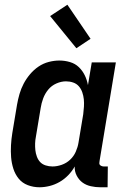

<svg xmlns="http://www.w3.org/2000/svg" viewBox="-20 -784 540 812"><path d="M147 8Q121 8 97.5 -1Q74 -10 59 -28.5Q44 -47 36.5 -70.5Q29 -94 27 -119Q25 -144 26.5 -170Q28 -196 32 -221L52 -341Q56 -364 62.5 -386.5Q69 -409 80 -430Q91 -451 107 -470Q123 -489 143 -502.5Q163 -516 186 -522Q209 -528 231 -528Q254 -528 276 -521.5Q298 -515 313.5 -500Q329 -485 338.5 -465.5Q348 -446 352 -424L368 -520H470L401 -103Q400 -98 400 -93.5Q400 -89 403 -86Q406 -83 410.5 -81.5Q415 -80 419 -80H436L435 8H404Q384 8 364 3.5Q344 -1 329 -12Q314 -23 304.5 -41Q295 -59 296 -80Q285 -60 268.5 -43Q252 -26 232 -14.5Q212 -3 190 2.5Q168 8 147 8ZM202 -80Q221 -80 241 -87Q261 -94 276.5 -108.5Q292 -123 300.5 -142.5Q309 -162 312 -181L332 -301Q334 -317 335 -333Q336 -349 334.5 -364Q333 -379 328 -393.5Q323 -408 313.5 -419Q304 -430 289.5 -435Q275 -440 259 -440Q239 -440 218.5 -431Q198 -422 184 -405Q170 -388 162.5 -367.5Q155 -347 152 -327L132 -207Q129 -192 128.5 -177.5Q128 -163 129.5 -149Q131 -135 136 -121.5Q141 -108 150 -98.5Q159 -89 173 -84.5Q187 -80 202 -80ZM303 -580 192 -716 265 -764 363 -620Z"/></svg>

Font: Iosevka Curly Semibold
Style: Italic
Weight: 600
Italic angle: -9°
Monospace: yes
Designer: Belleve Invis
Foundry: Belleve Invis
Version: Version 22.1.2; ttfautohint (v1.8.4)